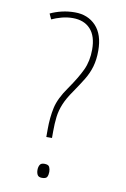

<svg xmlns="http://www.w3.org/2000/svg" viewBox="-84 -774 545 833"><g transform="rotate(10 188.5 -358.0)"><path d="M149 -170V-204Q149 -256 158.5 -299.5Q168 -343 205 -395Q242 -448 260.5 -487.5Q279 -527 279 -578Q279 -637 251 -667.5Q223 -698 173 -698Q148 -698 124 -691.5Q100 -685 81 -676L70 -700Q93 -711 120.5 -717.5Q148 -724 178 -724Q235 -724 270.5 -686.5Q306 -649 306 -577Q306 -538 297 -507Q288 -476 270.5 -447.5Q253 -419 229 -384Q205 -350 193 -321Q181 -292 177.5 -263Q174 -234 174 -199V-170ZM136 -23Q136 -35 141 -44.5Q146 -54 161 -54Q179 -54 183.5 -44.5Q188 -35 188 -23Q188 -10 183.5 -1Q179 8 161 8Q146 8 141 -1Q136 -10 136 -23Z"/></g></svg>

Font: Noto Sans Gurmukhi ExtraCondensed Thin
Style: Regular
Weight: 100
Width: 2
Designer: Jelle Bosma - Monotype Design Team
Foundry: Monotype Imaging Inc.
Version: Version 2.004; ttfautohint (v1.8.4.7-5d5b)